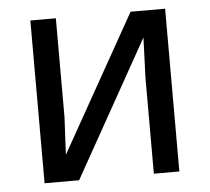

<svg xmlns="http://www.w3.org/2000/svg" viewBox="-44 -583 688 630"><g transform="rotate(-5 300.0 -268.0)"><path d="M162.1 -536.1V-210L155.8 -86.9L408.2 -536.1H522V0H438V-315.9L442.9 -448.2L191.9 0H78.1V-536.1Z"/></g></svg>

Font: WenQuanYi Micro Hei Mono
Style: Regular
Weight: 400
Foundry: Ascender Corporation
Version: Version 0.2.0-beta